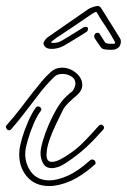

<svg xmlns="http://www.w3.org/2000/svg" viewBox="-30 -619 426 644"><path d="M144 -55Q124 -55 115 -70.5Q106 -86 106 -105Q106 -120 113.5 -146Q121 -172 133.5 -201Q146 -230 161.5 -256Q177 -282 194 -297Q203 -306 213 -313Q223 -327 223 -339Q223 -354 209.5 -362.5Q196 -371 180 -371Q163 -371 154 -363Q140 -350 124.5 -332.5Q109 -315 92 -292Q74 -269 54 -242.5Q34 -216 8 -186Q5 -182 0 -182Q-5 -182 -8.5 -188Q-12 -194 -8 -199Q18 -228 38.5 -255Q59 -282 76 -304Q94 -327 109.5 -345.5Q125 -364 141 -378Q156 -392 178 -392Q204 -392 225 -374.5Q246 -357 246 -334Q246 -314 225 -297L220 -293Q210 -284 199.5 -274Q189 -264 182 -252Q171 -229 157.5 -201.5Q144 -174 135 -147Q126 -120 126 -99Q126 -76 144 -76Q157 -76 174.5 -85.5Q192 -95 208 -106.5Q224 -118 232 -125Q254 -144 302 -198Q305 -201 309 -201Q314 -201 317.5 -195.5Q321 -190 316 -184Q285 -149 258 -124Q231 -99 192 -73Q177 -63 165 -59Q153 -55 144 -55ZM135 5Q86 5 58.5 -29Q31 -63 35 -113Q36 -128 44 -155.5Q52 -183 64.5 -211.5Q77 -240 90 -258Q93 -262 98 -262Q103 -262 107 -257Q111 -252 106 -246Q94 -230 82.5 -203Q71 -176 63.5 -150Q56 -124 55 -111Q52 -74 73 -44Q94 -14 136 -14Q162 -14 197 -29.5Q232 -45 273 -82Q275 -84 279 -84Q286 -84 289.5 -77.5Q293 -71 287 -66Q244 -28 205.5 -11.5Q167 5 135 5ZM345 -452Q329 -452 320.5 -453.5Q312 -455 308 -461Q304 -466 297.5 -475.5Q291 -485 287 -492Q286 -494 286 -499Q288 -509 297 -509Q303 -509 305 -504Q310 -497 315 -488.5Q320 -480 324 -475Q326 -474 330.5 -473Q335 -472 349 -472Q360 -472 354 -481Q350 -489 341 -504Q332 -519 322 -534Q312 -548 304.5 -560.5Q297 -573 295 -577Q293 -579 292 -579Q289 -579 278 -572Q274 -569 256 -557Q238 -545 217 -530.5Q196 -516 179 -505Q162 -494 159 -492Q154 -488 145.5 -481.5Q137 -475 147 -475Q158 -475 164.5 -477Q171 -479 176 -482Q181 -485 195.5 -493.5Q210 -502 225 -511.5Q240 -521 248 -526Q253 -529 257 -529Q267 -529 265 -519Q263 -513 257 -510Q249 -505 233 -495Q217 -485 202.5 -476.5Q188 -468 183 -465Q164 -455 143 -455Q129 -455 122.5 -461Q116 -467 116 -473Q116 -478 120.5 -484Q125 -490 130 -494L267 -589Q272 -592 282 -595.5Q292 -599 297 -599Q302 -599 305 -596.5Q308 -594 311 -589L338 -546L371 -493Q377 -485 375 -475Q374 -465 366 -458.5Q358 -452 345 -452Z"/></svg>

Font: Neonderthaw
Style: Regular
Weight: 400
Designer: Robert E. Leuschke
Foundry: Robert E. Leuschke
Version: Version 1.010; ttfautohint (v1.8.3)